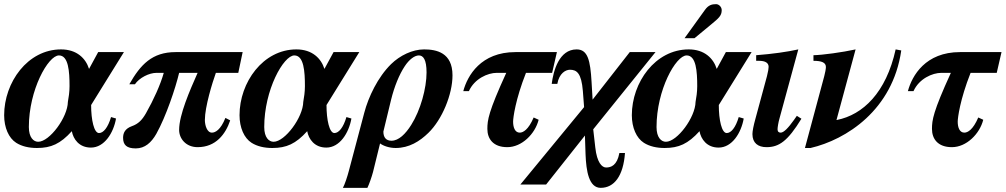

<svg xmlns="http://www.w3.org/2000/svg" viewBox="-23 -700 4845 925"><path d="M574 -449H450L406 -368C390 -419 347 -462 271 -462C110 -462 -3 -303 -3 -145C-3 -85 19 -35 55 -12C82 5 116 13 155 13C223 13 268 -7 323 -68C330 -30 358 11 415 11C480 11 524 -60 536 -129L512 -136C497 -85 475 -59 454 -59C430 -59 416 -122 416 -194ZM312 -285C312 -257 308 -231 304 -209C303 -135 216 -17 161 -17C139 -17 116 -37 116 -88C116 -267 209 -433 261 -433C307 -433 312 -356 312 -285Z M1146 -449H823C710 -449 654 -389 600 -294H627C648 -325 695 -349 731 -349H766C750 -292 717 -219 680 -154C661 -121 643 -103 612 -92C579 -80 570 -59 570 -36C570 -2 587 15 631 15C675 15 706 -13 730 -55C777 -139 823 -277 840 -349H929C891 -263 840 -147 840 -74C840 -32 873 9 929 9C1017 9 1064 -54 1086 -120L1063 -132C1040 -74 1014 -61 998 -61C974 -61 964 -97 964 -122C964 -185 1000 -302 1017 -349H1125Z M1708 -449H1584L1540 -368C1524 -419 1481 -462 1405 -462C1244 -462 1131 -303 1131 -145C1131 -85 1153 -35 1189 -12C1216 5 1250 13 1289 13C1357 13 1402 -7 1457 -68C1464 -30 1492 11 1549 11C1614 11 1658 -60 1670 -129L1646 -136C1631 -85 1609 -59 1588 -59C1564 -59 1550 -122 1550 -194ZM1446 -285C1446 -257 1442 -231 1438 -209C1437 -135 1350 -17 1295 -17C1273 -17 1250 -37 1250 -88C1250 -267 1343 -433 1395 -433C1441 -433 1446 -356 1446 -285Z M1658 122C1651 149 1638 189 1629 205H1747C1755 189 1768 152 1774 129L1808 -9C1824 3 1853 13 1883 13C1948 13 1999 -19 2041 -60C2107 -124 2157 -245 2157 -337C2157 -447 2079 -462 2020 -462C1964 -462 1904 -433 1861 -391C1797 -328 1752 -233 1732 -157ZM1861 -219C1877 -284 1901 -342 1927 -381C1948 -413 1974 -433 1995 -433C2016 -433 2032 -413 2032 -351C2032 -275 2003 -169 1958 -98C1931 -55 1898 -22 1863 -22C1837 -22 1824 -38 1824 -66Z M2660 -449H2460C2294 -449 2229 -336 2209 -261H2236C2263 -321 2327 -349 2370 -349H2416C2330 -161 2325 -121 2325 -79C2325 -31 2353 9 2421 9C2491 9 2555 -55 2572 -123L2548 -134C2523 -75 2497 -61 2481 -61C2458 -61 2449 -86 2449 -114C2449 -132 2460 -220 2511 -349H2637Z M3135 -449H3011L2832 -220L2827 -305C2821 -409 2809 -462 2755 -462C2670 -462 2643 -358 2635 -296H2662C2671 -347 2702 -364 2723 -364C2756 -364 2778 -347 2785 -262L2791 -184L2484 189H2608L2795 -47L2798 43C2801 124 2814 205 2871 205C2936 205 2980 148 2988 37H2961C2950 97 2921 107 2897 107C2877 107 2853 83 2845 11L2835 -77Z M3275 -516H3323L3404 -583C3439 -612 3454 -624 3454 -651C3454 -667 3440 -680 3427 -680C3407 -680 3390 -676 3373 -652ZM3598 -449H3474L3430 -368C3414 -419 3371 -462 3295 -462C3134 -462 3021 -303 3021 -145C3021 -85 3043 -35 3079 -12C3106 5 3140 13 3179 13C3247 13 3292 -7 3347 -68C3354 -30 3382 11 3439 11C3504 11 3548 -60 3560 -129L3536 -136C3521 -85 3499 -59 3478 -59C3454 -59 3440 -122 3440 -194ZM3336 -285C3336 -257 3332 -231 3328 -209C3327 -135 3240 -17 3185 -17C3163 -17 3140 -37 3140 -88C3140 -267 3233 -433 3285 -433C3331 -433 3336 -356 3336 -285Z M3816 -142 3802 -122C3775 -84 3753 -61 3738 -61C3730 -61 3723 -65 3723 -77C3723 -86 3727 -111 3732 -128L3823 -462C3769 -450 3698 -440 3620 -434V-407H3634C3664 -407 3680 -397 3680 -378C3680 -370 3678 -357 3672 -333L3617 -130C3607 -94 3602 -68 3602 -54C3602 -11 3629 9 3670 9C3730 9 3772 -20 3838 -128Z M4292 -462C4246 -253 4134 -147 4009 -122H4007L4099 -462C4035 -448 3941 -435 3896 -434V-407C3935 -407 3956 -399 3956 -377C3956 -369 3952 -347 3948 -333L3855 13H3882C4054 -27 4278 -170 4319 -457Z M4802 -449H4602C4436 -449 4371 -336 4351 -261H4378C4405 -321 4469 -349 4512 -349H4558C4472 -161 4467 -121 4467 -79C4467 -31 4495 9 4563 9C4633 9 4697 -55 4714 -123L4690 -134C4665 -75 4639 -61 4623 -61C4600 -61 4591 -86 4591 -114C4591 -132 4602 -220 4653 -349H4779Z"/></svg>

Font: XITS
Style: Bold Italic
Weight: 700
Italic angle: -16.33°
Designer: MicroPress Inc., with final additions and corrections provided by Coen Hoffman, Elsevier (retired)
Version: Version 1.105